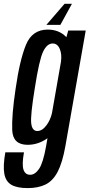

<svg xmlns="http://www.w3.org/2000/svg" viewBox="-63 -758 471 1009"><path d="M82.5 230.5Q26 230.5 -3.8 212.8Q-33.5 195 -40.5 154Q-47.5 113 -35 42.5H63Q51.5 107 60.5 133.8Q69.5 160.5 95.5 160.5Q121 160.5 142.2 129.5Q163.5 98.5 179 11.5L186.5 -31.5Q138 3 82 3Q4.5 3 1.2 -74.2Q-2 -151.5 19 -291.5Q40.5 -441.5 73.2 -522Q106 -602.5 188 -602.5Q246 -602.5 283.5 -565Q284.5 -563.5 286 -562.5L295.5 -597.5H387.5L280.5 10.5Q265 97 240 144.8Q215 192.5 176.5 211.5Q138 230.5 82.5 230.5ZM257.5 -434Q262.5 -472 252 -498.5Q240 -529.5 214 -529.5Q184 -529.5 163.5 -486.5Q143 -443.5 120 -295.5Q96.5 -152 101 -110.8Q105.5 -69.5 133 -69.5Q159 -69.5 181.5 -100Q201 -126 210 -163ZM315 -738.1 254.2 -627.2H180.6L276.4 -738.1Z"/></svg>

Font: Anybody Condensed Medium
Style: Italic
Weight: 500
Width: 3
Italic angle: -10°
Designer: Tyler Finck
Foundry: Etcetera Type Company
Version: Version 1.010; ttfautohint (v1.8.3) -l 8 -r 50 -G 200 -x 14 